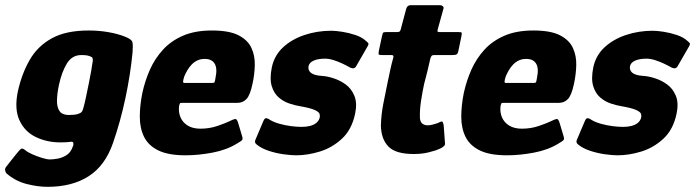

<svg xmlns="http://www.w3.org/2000/svg" viewBox="-38 -596 2690 743"><path d="M31 -242Q46 -310 76.5 -363.5Q107 -417 162 -447.5Q217 -478 305 -478Q345 -478 382 -471.5Q419 -465 446 -454Q472 -444 474.5 -432.5Q477 -421 475 -394Q467 -309 447.5 -217Q428 -125 399 -42Q369 45 305 86Q241 127 146 127Q108 127 65 116Q22 105 -13 75Q-16 72 -18 64Q-20 56 -13 48Q-9 43 -0.5 32Q8 21 17 10Q26 -1 30 -6Q41 -20 46 -21Q51 -22 61 -14Q69 -7 87 1Q105 9 124.5 15Q144 21 155 21Q167 21 184.5 18Q202 15 218.5 5Q235 -5 243 -27Q243 -28 243.5 -29Q244 -30 245 -31Q247 -38 245.5 -43.5Q244 -49 234 -47Q229 -46 217.5 -45.5Q206 -45 195 -45Q144 -45 101 -65.5Q58 -86 37.5 -130Q17 -174 31 -242ZM190 -267Q183 -234 182.5 -207.5Q182 -181 192.5 -166Q203 -151 228 -151Q239 -151 249.5 -152Q260 -153 269 -157Q275 -159 278.5 -163.5Q282 -168 284 -176Q289 -193 294.5 -219Q300 -245 305.5 -272.5Q311 -300 315 -322Q319 -344 320 -354Q322 -359 321 -366.5Q320 -374 317 -375Q310 -379 301.5 -381Q293 -383 277 -383Q241 -383 221 -350.5Q201 -318 190 -267Z M513 -237Q523 -283 542 -326Q561 -369 592.5 -403.5Q624 -438 670.5 -458Q717 -478 782 -478Q849 -478 885 -459.5Q921 -441 935 -410.5Q949 -380 948 -343.5Q947 -307 939 -271Q930 -228 916 -213Q902 -198 881 -198H666Q659 -198 658 -195.5Q657 -193 655 -186Q652 -162 660.5 -142Q669 -122 688.5 -110Q708 -98 738 -98Q773 -98 804.5 -109Q836 -120 848 -126Q864 -134 871.5 -135.5Q879 -137 884 -119L898 -72Q903 -58 898.5 -53.5Q894 -49 880 -41Q840 -16 785 -5.5Q730 5 680 5Q613 5 574.5 -14Q536 -33 519.5 -66.5Q503 -100 503 -144Q503 -188 513 -237ZM796 -295Q800 -314 799 -327.5Q798 -341 792.5 -350Q787 -359 777.5 -363.5Q768 -368 754 -368Q738 -368 725.5 -362Q713 -356 703.5 -346Q694 -336 687 -324Q680 -312 675 -300Q670 -284 670.5 -279.5Q671 -275 675 -275Q702 -275 729.5 -275Q757 -275 784 -275Q791 -275 792.5 -278.5Q794 -282 796 -295Z M981 -127Q986 -140 993.5 -138.5Q1001 -137 1007 -132Q1022 -123 1043.5 -117Q1065 -111 1087.5 -108Q1110 -105 1129 -105Q1147 -105 1161 -108.5Q1175 -112 1185 -119.5Q1195 -127 1199 -140Q1201 -148 1198.5 -155.5Q1196 -163 1179.5 -170.5Q1163 -178 1123 -185Q1104 -188 1081.5 -195.5Q1059 -203 1040.5 -219Q1022 -235 1013.5 -263Q1005 -291 1014 -336Q1024 -382 1057.5 -413Q1091 -444 1140 -460.5Q1189 -477 1244 -477Q1261 -477 1286.5 -473Q1312 -469 1337.5 -460.5Q1363 -452 1379 -437Q1388 -430 1388 -426Q1388 -422 1383 -414L1341 -341Q1334 -327 1318 -334Q1304 -342 1287 -350Q1270 -358 1252.5 -363.5Q1235 -369 1220 -369Q1193 -369 1176 -361.5Q1159 -354 1156 -340Q1154 -329 1159.5 -320.5Q1165 -312 1178 -307.5Q1191 -303 1210 -302Q1228 -301 1253 -293Q1278 -285 1300 -269Q1322 -253 1333.5 -225Q1345 -197 1336 -155Q1323 -94 1285 -59Q1247 -24 1199.5 -9.5Q1152 5 1108 5Q1089 5 1059.5 1Q1030 -3 1001.5 -12.5Q973 -22 955 -37Q946 -44 950 -54Z M1563 0Q1493 0 1465 -29Q1437 -58 1436 -110Q1437 -152 1445.5 -195.5Q1454 -239 1463 -282Q1469 -310 1473 -329Q1477 -348 1484 -373Q1487 -383 1477 -383H1439Q1430 -383 1428 -385Q1426 -387 1428 -399L1440 -455Q1443 -469 1446 -470.5Q1449 -472 1461 -472H1500Q1508 -472 1510.5 -476.5Q1513 -481 1515 -491L1534 -562Q1538 -576 1551 -576H1665Q1671 -576 1675.5 -572Q1680 -568 1678 -562L1658 -490Q1654 -477 1655 -474.5Q1656 -472 1662 -472H1735Q1747 -472 1748.5 -469.5Q1750 -467 1747 -453L1736 -400Q1734 -389 1729.5 -386Q1725 -383 1714 -383H1642Q1635 -383 1632 -379.5Q1629 -376 1627 -368Q1622 -345 1616 -320.5Q1610 -296 1603 -270Q1596 -237 1591 -203.5Q1586 -170 1587 -140Q1588 -124 1596.5 -117.5Q1605 -111 1617 -111Q1628 -111 1639 -114.5Q1650 -118 1657 -120Q1671 -128 1674 -125Q1677 -122 1679 -111L1684 -42Q1688 -28 1648 -14Q1635 -10 1621 -6.5Q1607 -3 1592.5 -1.5Q1578 0 1563 0Z M1757 -237Q1767 -283 1786 -326Q1805 -369 1836.5 -403.5Q1868 -438 1914.5 -458Q1961 -478 2026 -478Q2093 -478 2129 -459.5Q2165 -441 2179 -410.5Q2193 -380 2192 -343.5Q2191 -307 2183 -271Q2174 -228 2160 -213Q2146 -198 2125 -198H1910Q1903 -198 1902 -195.5Q1901 -193 1899 -186Q1896 -162 1904.5 -142Q1913 -122 1932.5 -110Q1952 -98 1982 -98Q2017 -98 2048.5 -109Q2080 -120 2092 -126Q2108 -134 2115.5 -135.5Q2123 -137 2128 -119L2142 -72Q2147 -58 2142.5 -53.5Q2138 -49 2124 -41Q2084 -16 2029 -5.5Q1974 5 1924 5Q1857 5 1818.5 -14Q1780 -33 1763.5 -66.5Q1747 -100 1747 -144Q1747 -188 1757 -237ZM2040 -295Q2044 -314 2043 -327.5Q2042 -341 2036.5 -350Q2031 -359 2021.5 -363.5Q2012 -368 1998 -368Q1982 -368 1969.5 -362Q1957 -356 1947.5 -346Q1938 -336 1931 -324Q1924 -312 1919 -300Q1914 -284 1914.5 -279.5Q1915 -275 1919 -275Q1946 -275 1973.5 -275Q2001 -275 2028 -275Q2035 -275 2036.5 -278.5Q2038 -282 2040 -295Z M2225 -127Q2230 -140 2237.5 -138.5Q2245 -137 2251 -132Q2266 -123 2287.5 -117Q2309 -111 2331.5 -108Q2354 -105 2373 -105Q2391 -105 2405 -108.5Q2419 -112 2429 -119.5Q2439 -127 2443 -140Q2445 -148 2442.5 -155.5Q2440 -163 2423.5 -170.5Q2407 -178 2367 -185Q2348 -188 2325.5 -195.5Q2303 -203 2284.5 -219Q2266 -235 2257.5 -263Q2249 -291 2258 -336Q2268 -382 2301.5 -413Q2335 -444 2384 -460.5Q2433 -477 2488 -477Q2505 -477 2530.5 -473Q2556 -469 2581.5 -460.5Q2607 -452 2623 -437Q2632 -430 2632 -426Q2632 -422 2627 -414L2585 -341Q2578 -327 2562 -334Q2548 -342 2531 -350Q2514 -358 2496.5 -363.5Q2479 -369 2464 -369Q2437 -369 2420 -361.5Q2403 -354 2400 -340Q2398 -329 2403.5 -320.5Q2409 -312 2422 -307.5Q2435 -303 2454 -302Q2472 -301 2497 -293Q2522 -285 2544 -269Q2566 -253 2577.5 -225Q2589 -197 2580 -155Q2567 -94 2529 -59Q2491 -24 2443.5 -9.5Q2396 5 2352 5Q2333 5 2303.5 1Q2274 -3 2245.5 -12.5Q2217 -22 2199 -37Q2190 -44 2194 -54Z"/></svg>

Font: Glory Thin ExtraBold
Style: Italic
Weight: 800
Italic angle: -12°
Version: Version 1.011